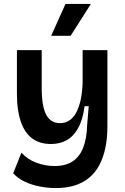

<svg xmlns="http://www.w3.org/2000/svg" viewBox="-20 -778 633 976"><path d="M263 178Q223 178 182 170Q141 162 106 145.5Q71 129 47 103L89 -2Q119 32 164.5 49Q210 66 257 66Q312 66 348 43Q384 20 402.5 -26.5Q421 -73 423 -143L431 -238H410Q401 -170 377.5 -127.5Q354 -85 319.5 -65.5Q285 -46 239 -46Q182 -46 143.5 -74.5Q105 -103 85.5 -160.5Q66 -218 66 -301V-523H192V-331Q192 -237 215 -194.5Q238 -152 285 -152Q311 -152 331.5 -165Q352 -178 366.5 -204Q381 -230 389.5 -268Q398 -306 400 -355V-523H526V-137Q526 -76 515.5 -26Q505 24 484.5 62Q464 100 432.5 126Q401 152 359 165Q317 178 263 178ZM339 -596H240L313 -758H442Z"/></svg>

Font: Bricolage Grotesque 18pt SemiBold
Style: Regular
Weight: 600
Version: Version 1.001;gftools[0.9.33.dev8+g029e19f]